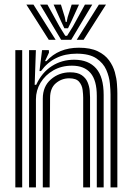

<svg xmlns="http://www.w3.org/2000/svg" viewBox="-20 -819 578 839"><path d="M463 0V-405.8Q463 -424.2 460.2 -453.9Q457.5 -483.5 444.5 -513.5Q431.5 -543.5 401 -564Q370.5 -584.5 315 -584.5Q214.8 -584.5 159.2 -508.5H152.5L163.8 -600H193.5L194 -589L176.8 -552H183.2Q236 -610.5 324.8 -610.5Q375.2 -610.5 407 -595.1Q438.8 -579.8 456.5 -555.4Q474.2 -531 481.9 -503.6Q489.5 -476.2 491.1 -451.8Q492.8 -427.2 492.8 -411.8V0ZM47 0V-600H77V0ZM107 0V-600H136.8L131.5 -448.5H138.2Q162.8 -502.2 206.8 -530.4Q250.8 -558.5 305.8 -558Q367.2 -557.5 400.1 -520Q433 -482.5 433 -403.8V0H403V-399.8Q403 -467.8 375.6 -499.9Q348.2 -532 294.5 -532Q248.5 -532 212.9 -511.4Q177.2 -490.8 157.1 -457.4Q137 -424 137 -385.2V0ZM167 0V-388Q167 -441.5 202.5 -472.2Q238 -503 286.8 -503Q319.2 -503 337.1 -490.6Q355 -478.2 362.6 -460.1Q370.2 -442 371.9 -423.8Q373.5 -405.5 373.5 -393.8V0H343.5V-392Q343.5 -406.5 341 -426.5Q338.5 -446.5 325.8 -461.6Q313 -476.8 282.2 -476.8Q249.8 -476.8 224.4 -455.6Q199 -434.5 198.8 -391.2L197 0ZM95.2 -799H126.2L223.2 -645H193.2ZM155.2 -799H187.2L240 -703.2L265.2 -662.5H273.2L298.5 -703L351.2 -799H383.2L291.2 -645H247.2ZM214.2 -799H246.2L263 -744.5L267.2 -722.8H271.2L275.8 -744.5L293.2 -799H325.2L293 -728.2L277.2 -695.5H261.2L245.8 -728.2ZM412.2 -799H443.2L345.2 -645H315.2Z"/></svg>

Font: Big Shoulders Inline Text Black
Style: Regular
Weight: 900
Designer: Patric King
Foundry: XO Type Co
Version: Version 1.000